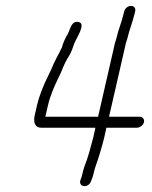

<svg xmlns="http://www.w3.org/2000/svg" viewBox="-20 -592 514 648"><path d="M399 -553 397 -545C391 -518 379 -491 373 -463C369 -452 366 -440 363 -425L311 -198H133L142 -237C150 -271 164 -302 177 -329L187 -350C194 -369 204 -390 214 -405C220 -414 227 -434 231 -446C238 -464 273 -514 244 -518C218 -522 217 -487 205 -471C198 -458 193 -447 189 -432C177 -407 164 -386 153 -358L143 -337C128 -307 114 -274 105 -237L97 -202C92 -180 98 -161 118 -161H302L296 -133C291 -112 285 -93 280 -74L273 -52C269 -43 261 -19 259 -9C258 -5 257 0 255 6L251 17C245 41 279 43 287 20L291 10C294 3 295 -4 297 -11C299 -21 306 -41 309 -49L316 -71C322 -92 328 -111 333 -133L339 -161H443C452 -161 464 -170 466 -180C468 -190 461 -198 452 -198H348L400 -425C403 -440 406 -452 410 -463C416 -489 428 -519 434 -545L436 -553C439 -564 433 -572 422 -572C411 -572 402 -564 399 -553Z"/></svg>

Font: Electronic
Style: SeLtIt
Weight: 300
Version: Version 1.011